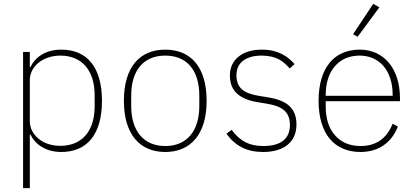

<svg xmlns="http://www.w3.org/2000/svg" viewBox="-20 -778 2156 998"><path d="M100 -508H135V-429H138C161 -478 214 -520 299 -520C432 -520 510 -429 510 -254C510 -79 432 12 299 12C214 12 161 -31 138 -79H135V200H100ZM294 -20C407 -20 472 -98 472 -225V-283C472 -410 407 -489 294 -489C251 -489 211 -476 183 -454C154 -432 135 -399 135 -362V-148C135 -109 154 -78 183 -55C211 -32 251 -20 294 -20Z M839 12C706 12 624 -81 624 -254C624 -429 706 -520 839 -520C972 -520 1054 -429 1054 -254C1054 -81 972 12 839 12ZM839 -19C952 -19 1016 -98 1016 -227V-281C1016 -412 952 -489 839 -489C726 -489 662 -412 662 -281V-227C662 -98 726 -19 839 -19Z M1348 12C1264 12 1204 -18 1157 -83L1184 -103C1229 -43 1277 -19 1349 -19C1440 -19 1487 -57 1487 -128C1487 -196 1448 -226 1367 -239L1324 -246C1279 -253 1242 -266 1216 -288C1190 -310 1175 -341 1175 -386C1175 -430 1193 -463 1223 -486C1253 -509 1294 -520 1341 -520C1426 -520 1476 -485 1511 -445L1486 -422C1471 -439 1454 -456 1431 -469C1408 -481 1379 -489 1340 -489C1260 -489 1209 -454 1209 -387C1209 -319 1249 -292 1330 -279L1373 -272C1468 -257 1521 -218 1521 -131C1521 -40 1456 12 1348 12Z M1854 12C1719 12 1636 -81 1636 -254C1636 -426 1717 -520 1850 -520C1913 -520 1965 -495 2002 -451C2038 -407 2059 -344 2059 -268V-252H1673V-225C1673 -162 1689 -111 1721 -75C1752 -39 1797 -19 1854 -19C1935 -19 1990 -58 2021 -135L2048 -120C2017 -40 1951 12 1854 12ZM1850 -489C1794 -489 1751 -469 1720 -433C1689 -397 1673 -345 1673 -284V-280H2021V-286C2021 -347 2004 -398 1974 -434C1944 -469 1901 -489 1850 -489ZM1839 -587 1815 -600 1920 -758 1952 -740Z"/></svg>

Font: Plexus Sans ExtraLight
Style: Regular
Weight: 250
Version: Version 2.001;PS 002.001;hotconv 1.0.70;makeotf.lib2.5.58329